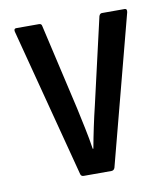

<svg xmlns="http://www.w3.org/2000/svg" viewBox="-63 -542 521 596"><g transform="rotate(-10 198.0 -244.0)"><path d="M154 0Q146 0 144 -7L21 -478Q19 -488 27 -488H99Q107 -488 108 -480L170 -210Q177 -177 184 -144Q191 -111 196 -78H198Q204 -111 211 -144Q218 -177 226 -210L288 -480Q291 -488 297 -488H369Q377 -488 375 -477L252 -8Q249 0 241 0Z"/></g></svg>

Font: Sofia Sans Condensed Medium
Style: Regular
Weight: 500
Designer: Botio Nikoltchev, Ani Petrova
Foundry: lettersoup
Version: Version 4.101; ttfautohint (v1.8.4.7-5d5b)